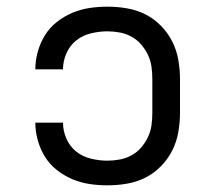

<svg xmlns="http://www.w3.org/2000/svg" viewBox="-20 -548 640 576"><path d="M302 8Q275 8 248.5 4Q222 0 197 -10.5Q172 -21 150.5 -38Q129 -55 115 -77.5Q101 -100 93.5 -126.5Q86 -153 86 -180Q86 -180 86 -180Q86 -180 86 -180H169Q169 -180 169 -180Q169 -180 169 -180Q169 -155 179.5 -131.5Q190 -108 209 -93Q228 -78 253 -72Q278 -66 302 -66Q321 -66 339.5 -69.5Q358 -73 374.5 -82Q391 -91 403.5 -105.5Q416 -120 424 -137Q432 -154 434.5 -172.5Q437 -191 437 -210V-310Q437 -329 434.5 -347.5Q432 -366 424 -383Q416 -400 403.5 -414.5Q391 -429 374.5 -438Q358 -447 339.5 -450.5Q321 -454 302 -454Q278 -454 253 -448Q228 -442 209 -427Q190 -412 179.5 -388.5Q169 -365 169 -340Q169 -340 169 -340Q169 -340 169 -340H86Q86 -340 86 -340Q86 -340 86 -340Q86 -367 93.5 -393.5Q101 -420 115 -442.5Q129 -465 150.5 -482Q172 -499 197 -509.5Q222 -520 248.5 -524Q275 -528 302 -528Q332 -528 361 -523Q390 -518 416 -505Q442 -492 463 -470.5Q484 -449 497 -423Q510 -397 515 -368Q520 -339 520 -310V-210Q520 -181 515 -152Q510 -123 497 -97Q484 -71 463 -49.5Q442 -28 416 -15Q390 -2 361 3Q332 8 302 8Z"/></svg>

Font: Zed Sans Extended
Style: Regular
Weight: 400
Width: 7
Designer: Belleve Invis
Foundry: Belleve Invis
Version: Version 1.0.0; ttfautohint (v1.8.4)